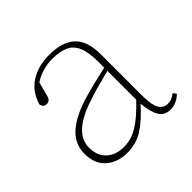

<svg xmlns="http://www.w3.org/2000/svg" viewBox="-130 -617 764 764"><g transform="rotate(-45 252.5 -235.0)"><path d="M425 13Q391 13 375.5 -13Q360 -39 356 -88Q310 -37 270.5 -12Q231 13 180 13Q127 13 92 -17.5Q57 -48 57 -104Q57 -158 95 -194Q133 -230 206 -254Q244 -266 282 -275Q320 -284 355 -292V-324Q355 -380 341.5 -410Q328 -440 301 -451.5Q274 -463 234 -463Q177 -463 131 -433L115 -373Q110 -351 91 -351Q74 -351 69 -370Q85 -426 129 -454.5Q173 -483 236 -483Q309 -483 346 -449Q383 -415 383 -339V-112Q383 -53 396 -32Q409 -11 433 -11Q443 -11 453 -14.5Q463 -18 476 -28L486 -14Q474 -2 458 5.5Q442 13 425 13ZM87 -110Q87 -64 114.5 -38.5Q142 -13 188 -13Q229 -13 267 -36Q305 -59 355 -112V-274Q319 -265 280.5 -254.5Q242 -244 207 -231Q87 -187 87 -110Z"/></g></svg>

Font: Source Serif Pro ExtraLight
Style: Regular
Weight: 200
Designer: Frank Grießhammer
Foundry: Adobe Systems Incorporated
Version: Version 3.001;hotconv 1.0.111;makeotfexe 2.5.65597